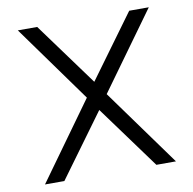

<svg xmlns="http://www.w3.org/2000/svg" viewBox="-79 -779 865 859"><g transform="rotate(-10 354.0 -350.0)"><path d="M57 -700H145L354 -414L563 -700H652L399 -350L652 0H563L354 -286L145 0H57L309 -350Z"/></g></svg>

Font: Albert Sans
Style: Regular
Weight: 400
Designer: Andreas Rasmussen
Foundry: a.Foundry
Version: Version 1.025